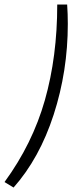

<svg xmlns="http://www.w3.org/2000/svg" viewBox="-68 -696 321 852"><path d="M-47.9 111.8Q76.2 -58.1 131.1 -251.5Q186 -444.8 186 -675.8H230Q232.9 -633.8 232.9 -589.8Q232.9 -380.9 170.2 -187.3Q107.4 6.3 -7.8 136.2Z"/></svg>

Font: Marck Script
Style: Regular
Weight: 400
Designer: Denis Masharov, Marck Fogel
Foundry: Denis Masharov
Version: Version 1.002